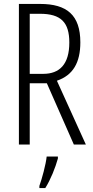

<svg xmlns="http://www.w3.org/2000/svg" viewBox="-20 -734 473 975"><path d="M184 -714H76V0H131V-311H218L355 0H416L269 -324C351 -352 388 -416 388 -519C388 -658 319 -714 184 -714ZM183 -664C289 -664 332 -621 332 -518C332 -407 282 -359 200 -359H131V-664ZM274 71V61H217C213 101 193 174 180 210V221H210C237 178 261 118 274 71Z"/></svg>

Font: Noto Sans Arabic ExtCond Light
Style: Regular
Weight: 300
Width: 2
Designer: Monotype Design Team, Nadine Chahine, Nizar Qandah and Khaled Hosny
Foundry: Monotype Imaging Inc.
Version: Version 2.012